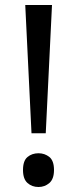

<svg xmlns="http://www.w3.org/2000/svg" viewBox="-20 -734 309 768"><path d="M163 -201H106L81 -714H188ZM72 -54Q72 -91 90 -106Q108 -121 134 -121Q159 -121 177.5 -106Q196 -91 196 -54Q196 -18 177.5 -2Q159 14 134 14Q108 14 90 -2Q72 -18 72 -54Z"/></svg>

Font: Noto Sans Ogham
Style: Regular
Weight: 400
Designer: Monotype Design Team
Foundry: Monotype Imaging Inc.
Version: Version 2.001; ttfautohint (v1.8.4.7-5d5b)